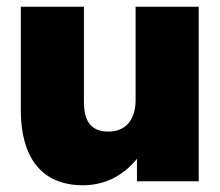

<svg xmlns="http://www.w3.org/2000/svg" viewBox="-20 -540 654 572"><path d="M230 -238V-520H42V-214C42 -46 125 12 227 12C298 12 352 -22 388 -67V0H572V-520H384V-242C384 -194 363 -148 303 -148C243 -148 230 -190 230 -238Z"/></svg>

Font: Aspekta 900
Style: Regular
Weight: 900
Designer: Ivo Dolenc
Version: Version 2.000